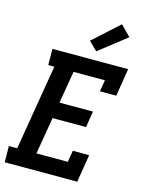

<svg xmlns="http://www.w3.org/2000/svg" viewBox="-142 -1072 884 1158"><g transform="rotate(15 300.0 -493.5)"><path d="M4 0 3 -101H55L144 -634H106L105 -735H578L550 -562H448L460 -634H264L230 -433H439L423 -332H214L175 -101H371L383 -173H485L457 0ZM364 -789 311 -841 472 -987 535 -923Z"/></g></svg>

Font: Iosevka Etoile
Style: Bold Italic
Weight: 700
Italic angle: -9°
Designer: Belleve Invis
Foundry: Belleve Invis
Version: Version 28.1.0; ttfautohint (v1.8.4)